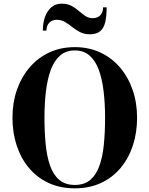

<svg xmlns="http://www.w3.org/2000/svg" viewBox="-20 -1017 814 1047"><path d="M388 10Q308 10 245 -19.2Q182 -48.5 138 -101Q94 -153.5 71 -223.5Q48 -293.5 48 -375Q48 -457 72.2 -527Q96.5 -597 141.5 -649.5Q186.5 -702 249 -731Q311.5 -760 388 -760Q464 -760 526.5 -731Q589 -702 634 -649.5Q679 -597 703.2 -527Q727.5 -457 727.5 -375Q727.5 -293.5 704.5 -223.5Q681.5 -153.5 637.5 -101Q593.5 -48.5 530.5 -19.2Q467.5 10 388 10ZM388 -8.5Q440 -8.5 472.5 -36.2Q505 -64 522.5 -114Q540 -164 546.5 -230.8Q553 -297.5 553 -375Q553 -452.5 545 -519.2Q537 -586 518.8 -636Q500.5 -686 468.5 -714Q436.5 -742 388 -742Q339.5 -742 307.5 -714Q275.5 -686 257 -636Q238.5 -586 230.5 -519.2Q222.5 -452.5 222.5 -375Q222.5 -297.5 229 -230.8Q235.5 -164 253 -114Q270.5 -64 303.2 -36.2Q336 -8.5 388 -8.5ZM469.5 -830Q439 -830 416.2 -842Q393.5 -854 374 -869.5Q354.5 -885 334.5 -897Q314.5 -909 289.5 -909Q265 -909 249.2 -893.5Q233.5 -878 233.5 -850H213.5Q213.5 -892.5 225.8 -925.8Q238 -959 260.8 -978Q283.5 -997 315.5 -997Q347.5 -997 369.8 -985Q392 -973 409.8 -957.5Q427.5 -942 445.2 -930Q463 -918 485.5 -918Q512 -918 527 -933.8Q542 -949.5 542 -977H561.5Q561.5 -930 554 -897Q546.5 -864 526.5 -847Q506.5 -830 469.5 -830Z"/></svg>

Font: Bodoni Moda SC 11pt
Style: Bold
Weight: 700
Version: Version 2.005